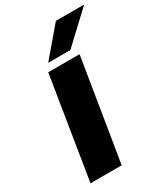

<svg xmlns="http://www.w3.org/2000/svg" viewBox="-226 -1044 1002 1146"><g transform="rotate(-30 274.5 -471.5)"><path d="M48 0 161 -700H377L263 0ZM189 -749 354 -943H549L342 -749Z"/></g></svg>

Font: Georama ExtraExtended
Style: Bold Italic
Weight: 700
Width: 8
Italic angle: -9°
Designer: Jean-Baptiste Levee
Foundry: Production Type
Version: Version 1.000